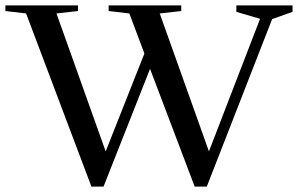

<svg xmlns="http://www.w3.org/2000/svg" viewBox="-40 -688 1108 714"><path d="M250 -668H-20V-647L57 -638L300 6H345L518 -432L684 6H729L972 -617L1048 -644V-668H839V-644L927 -618L737 -125L554 -638L634 -647V-668H364V-647L441 -638L497 -489L353 -125L170 -638L250 -647Z"/></svg>

Font: Rufina
Style: Regular
Weight: 400
Designer: Martin Sommaruga
Foundry: Martin Sommaruga
Version: Version